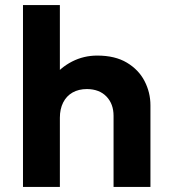

<svg xmlns="http://www.w3.org/2000/svg" viewBox="-20 -740 682 760"><path d="M71 0V-720H217V-395L186.5 -430.5Q219.5 -473 265.5 -496.5Q311.5 -520 365 -520Q435.5 -520 482.2 -492Q529 -464 552.2 -419Q575.5 -374 575.5 -323V0H429.5V-281.5Q429.5 -328.5 401.5 -357.8Q373.5 -387 324.5 -387.5Q291.5 -387.5 267.2 -373.8Q243 -360 230 -334.2Q217 -308.5 217 -274V0Z"/></svg>

Font: Geologica Roman SemiBold
Style: Regular
Weight: 600
Designer: Sindre Bremnes, Frode Helland
Foundry: Monokrom Skriftforlag AS
Version: Version 1.010;gftools[0.9.28]